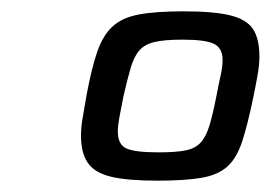

<svg xmlns="http://www.w3.org/2000/svg" viewBox="-20 -716 478 339"><path d="M258 -397Q205 -397 176 -404Q147 -411 135 -428.5Q123 -446 123 -477Q123 -491 126 -508.5Q129 -526 133 -549Q142 -597 152 -625.5Q162 -654 179 -669.5Q196 -685 225.5 -690.5Q255 -696 305 -696Q357 -696 386 -689Q415 -682 426.5 -665Q438 -648 438 -616Q438 -602 435 -584.5Q432 -567 427 -543Q417 -495 407.5 -466Q398 -437 381.5 -422Q365 -407 335.5 -402Q306 -397 258 -397ZM260 -447Q291 -447 308 -450.5Q325 -454 334.5 -464.5Q344 -475 350 -495Q356 -515 362 -546Q366 -567 369.5 -582.5Q373 -598 373 -610Q373 -631 358 -638.5Q343 -646 302 -646Q271 -646 253.5 -642Q236 -638 226.5 -627.5Q217 -617 211 -597Q205 -577 198 -546Q194 -526 191 -510Q188 -494 188 -484Q188 -461 203 -454Q218 -447 260 -447Z"/></svg>

Font: Saira Expanded Medium
Style: Italic
Weight: 500
Width: 7
Italic angle: -12°
Designer: Hector Gatti with collaboration of the Omnibus-Type team
Foundry: Omnibus-Type
Version: Version 1.101